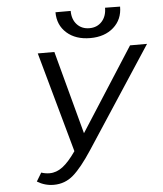

<svg xmlns="http://www.w3.org/2000/svg" viewBox="-58 -909 821 968"><g transform="rotate(-5 352.5 -424.5)"><path d="M423 -712Q349 -712 304 -752Q259 -792 259 -857H336Q336 -814 360 -788Q384 -762 423 -762Q462 -762 486 -788.5Q510 -815 510 -858L586 -857Q586 -792 541 -752Q496 -712 423 -712ZM619 -658H705L372 -149Q317 -65 274.5 -28Q232 9 175 9Q130 9 91 -15L117 -58Q138 -51 159 -51Q194 -51 225.5 -75Q257 -99 293 -151L152 -658H236L349 -237Z"/></g></svg>

Font: EauTestInfant Medium
Style: Italic
Weight: 500
Italic angle: -12°
Designer: Christian Thalmann (Catharsis Fonts)
Version: Version 0.001;PS 000.001;hotconv 1.0.88;makeotf.lib2.5.64775